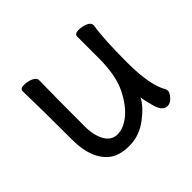

<svg xmlns="http://www.w3.org/2000/svg" viewBox="-124 -652 838 838"><g transform="rotate(-45 295.0 -233.5)"><path d="M148 -4Q86 -55 86 -171Q86 -368 83 -474Q83 -490 107 -490Q126 -490 147 -481.5Q168 -473 168 -456Q166 -368 166 -175Q166 -119 186 -83.5Q206 -48 243 -48Q281 -48 320 -80Q359 -112 389.5 -174Q420 -236 420 -342V-475Q420 -491 445 -491Q465 -491 485.5 -483Q506 -475 506 -458Q494 -385 494 -241Q494 -99 531 -38Q533 -34 533 -26Q533 -16 518 1.5Q503 19 485 19Q455 19 442 -27.5Q429 -74 428 -92Q410 -55 358 -15.5Q306 24 244 24Q182 24 148 -4Z"/></g></svg>

Font: LXGW WenKai Lite Medium
Style: Regular
Weight: 500
Designer: LXGW / Fontworks Inc.
Foundry: LXGW / Fontworks Inc.
Version: Version 1.511; March 25, 2025